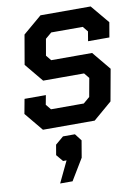

<svg xmlns="http://www.w3.org/2000/svg" viewBox="-109 -771 861 1188"><g transform="rotate(-10 321.5 -177.0)"><path d="M27 -116 44 -208H178L167 -149L194 -116H400L440 -150L461 -266L434 -299H177L81 -415L113 -600L231 -700H546L643 -584L627 -491H493L503 -551L476 -584H278L239 -551L221 -448L248 -415H505L601 -299L565 -100L448 0H123ZM234 212H212L176 169L187 105L238 62H313L347 106L329 212L248 346H170Z"/></g></svg>

Font: Chakra Petch
Style: Bold Italic
Weight: 700
Italic angle: -10°
Designer: Katatrad Aksorn Co.,Ltd.
Foundry: Cadson Demak Co.,Ltd.
Version: Version 1.000; ttfautohint (v1.6)